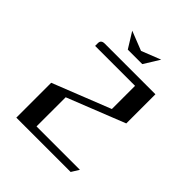

<svg xmlns="http://www.w3.org/2000/svg" viewBox="-162 -639 732 732"><g transform="rotate(45 204.0 -273.5)"><path d="M47.9 0V-188L282.2 -280.8V-405.8H66.9V-420.9Q66.9 -438 86.9 -438H359.9V-280.8L126 -188V-30.8H359.9L340.8 0ZM126 -546.9 204.1 -516.1 282.2 -546.9 243.2 -483.9H165Z"/></g></svg>

Font: Hhenum
Style: Regular
Weight: 400
Designer: T. Christopher White
Version: Version 1.0